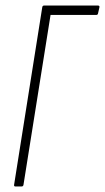

<svg xmlns="http://www.w3.org/2000/svg" viewBox="-20 -675 380 695"><path d="M36 0Q30 0 31 -6L133 -649Q134 -655 140 -655H334Q341 -655 340 -649L335 -627Q334 -621 329 -621H163L65 -6Q64 0 58 0Z"/></svg>

Font: Sofia Sans Extra Condensed ExtraLight
Style: Italic
Weight: 250
Italic angle: -9°
Version: Version 4.100